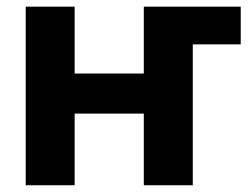

<svg xmlns="http://www.w3.org/2000/svg" viewBox="-20 -549 748 569"><path d="M500.5 -417.5V-529.3H693.4V-417.5ZM446.3 -331.1V-212.4H160.6V-331.1ZM201.2 -529.3V0H56.2V-529.3ZM551.3 -529.3V0H406.2V-529.3Z"/></svg>

Font: Inter 24pt
Style: Bold
Weight: 700
Designer: Rasmus Andersson
Foundry: rsms
Version: Version 4.001;git-66647c0bb